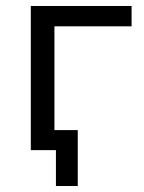

<svg xmlns="http://www.w3.org/2000/svg" viewBox="-20 -502 481 642"><path d="M83 0V-482H420V-414H162V-67H240V120H167V0Z"/></svg>

Font: Cantarell
Style: Regular
Weight: 400
Designer: Dave Crossland, Nikolaus Waxweiler, Florian Fecher, Jacques Le Bailly, Eben Sorkin, Alexei Vanyashin, Alexios Zavras, Em
Version: Version 0.303